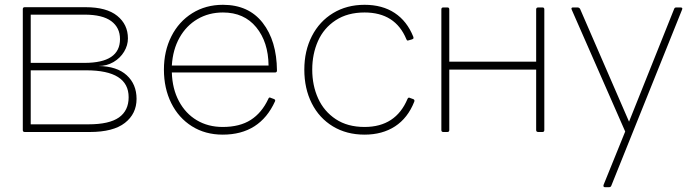

<svg xmlns="http://www.w3.org/2000/svg" viewBox="-20 -537 2872 800"><path d="M513 -377Q513 -348 497 -321.5Q481 -295 453 -278.5Q425 -262 390 -262Q467 -261 508 -223.5Q549 -186 549 -125Q549 -63 500.5 -25Q452 13 354 13H83Q75 13 75 5V-499Q75 -507 83 -507H337Q424 -507 468.5 -471Q513 -435 513 -377ZM480 -374Q480 -422 443.5 -449Q407 -476 332 -476H108V-275H332Q480 -275 480 -374ZM516 -132Q516 -244 339 -244H108V-19H349Q435 -19 475.5 -47.5Q516 -76 516 -132Z M1126 -115Q1063 24 908 24Q835 24 779.5 -11Q724 -46 693.5 -107.5Q663 -169 663 -247Q663 -324 694 -385.5Q725 -447 781 -482Q837 -517 909 -517Q1016 -517 1074.5 -442Q1133 -367 1134 -243Q1134 -235 1126 -235H696Q698 -167 725.5 -115.5Q753 -64 800 -36Q847 -8 908 -8Q979 -8 1025 -37.5Q1071 -67 1098 -125Q1101 -134 1109 -129L1120 -125Q1129 -122 1126 -115ZM909 -485Q850 -485 803 -457.5Q756 -430 728 -380Q700 -330 696 -264H1099Q1098 -362 1047.5 -423.5Q997 -485 909 -485Z M1706 -113Q1679 -45 1626 -10.5Q1573 24 1499 24Q1424 24 1367 -10.5Q1310 -45 1279 -106.5Q1248 -168 1248 -247Q1248 -325 1279.5 -386.5Q1311 -448 1368 -482.5Q1425 -517 1499 -517Q1573 -517 1624.5 -483Q1676 -449 1702 -384Q1703 -382 1703 -379Q1703 -375 1697 -373L1683 -369L1679 -368Q1675 -368 1673 -374Q1627 -485 1499 -485Q1428 -485 1378.5 -452.5Q1329 -420 1305 -366Q1281 -312 1281 -247Q1281 -181 1305.5 -127Q1330 -73 1379 -40.5Q1428 -8 1499 -8Q1629 -8 1678 -125Q1682 -133 1688 -129L1702 -124Q1709 -121 1706 -113Z M1844 13H1827Q1819 13 1819 5V-498Q1819 -506 1827 -506H1844Q1852 -506 1852 -498V-280H2214V-498Q2214 -506 2223 -506H2240Q2248 -506 2248 -498V5Q2248 13 2240 13H2223Q2214 13 2214 5V-247H1852V5Q1852 13 1844 13Z M2361 -501Q2361 -506 2368 -506H2386Q2393 -506 2397 -500L2601 -30L2789 -500Q2791 -506 2798 -506H2815Q2826 -506 2822 -497L2527 237Q2525 243 2517 243H2501Q2492 243 2495 233L2585 11L2362 -497Z"/></svg>

Font: LINE Seed JP_TTF Thin
Style: Regular
Weight: 250
Designer: LY Corporation & Fontrix & Fontworks
Version: Version 1.008